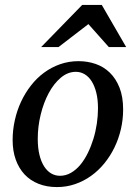

<svg xmlns="http://www.w3.org/2000/svg" viewBox="-20 -740 546 772"><path d="M374 -304.2Q374 -339.8 367.2 -367.2Q360.4 -394.5 348.6 -413.1Q336.9 -431.6 320.6 -441.4Q304.2 -451.2 285.2 -451.2Q252.4 -451.2 224.4 -427.5Q196.3 -403.8 175.8 -365.5Q155.3 -327.1 143.6 -279.1Q131.8 -231 131.8 -182.1Q131.8 -145 138.7 -117.2Q145.5 -89.4 157.7 -70.6Q169.9 -51.8 186 -42.5Q202.1 -33.2 221.2 -33.2Q244.6 -33.2 265.4 -45.2Q286.1 -57.1 303 -77.4Q319.8 -97.7 333 -124.5Q346.2 -151.4 355.5 -181.4Q364.7 -211.4 369.4 -243.2Q374 -274.9 374 -304.2ZM475.1 -299.8Q475.1 -259.3 466.1 -220.5Q457 -181.6 440.2 -147Q423.3 -112.3 399.7 -83.3Q376 -54.2 346.4 -33Q316.9 -11.7 282.2 0.2Q247.6 12.2 209 12.2Q168 12.2 134.8 -1Q101.6 -14.2 78.6 -38.8Q55.7 -63.5 43.2 -98.4Q30.8 -133.3 30.8 -176.8Q30.8 -217.3 39.6 -256.6Q48.3 -295.9 64.7 -331.1Q81.1 -366.2 104.5 -396.2Q127.9 -426.3 157.5 -448Q187 -469.7 221.9 -481.9Q256.8 -494.1 295.9 -494.1Q332 -494.1 364.5 -482.9Q397 -471.7 421.6 -447.8Q446.3 -423.8 460.7 -387.2Q475.1 -350.6 475.1 -299.8ZM417.5 -550.8 335.4 -643.1 215.3 -550.8H145.5L310.5 -720.2H389.2L487.3 -550.8Z"/></svg>

Font: Charis SIL Phon
Style: Italic
Weight: 400
Italic angle: -11°
Foundry: SIL International
Version: Version 5.000